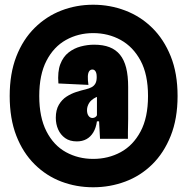

<svg xmlns="http://www.w3.org/2000/svg" viewBox="-20 -682 792 812"><path d="M374 110Q303 110 239.5 86Q176 62 126.5 13Q77 -36 49 -108Q21 -180 21 -276Q21 -371 49 -443Q77 -515 126.5 -564Q176 -613 239.5 -637.5Q303 -662 374 -662Q445 -662 509.5 -637.5Q574 -613 623.5 -564.5Q673 -516 702 -444Q731 -372 731 -276Q731 -180 702 -107.5Q673 -35 623.5 13.5Q574 62 509.5 86Q445 110 374 110ZM374 -10Q438 -10 490.5 -38.5Q543 -67 574.5 -126Q606 -185 606 -276Q606 -367 574.5 -425.5Q543 -484 490.5 -513Q438 -542 374 -542Q311 -542 259 -513Q207 -484 176.5 -425Q146 -366 146 -276Q146 -186 176.5 -126.5Q207 -67 259 -38.5Q311 -10 374 -10ZM371 -183Q374 -183 377.5 -184Q381 -185 383 -186.5Q385 -188 387 -190Q389 -192 390 -195V-288L403 -278Q393 -274 384 -269.5Q375 -265 368 -259Q361 -253 357 -246.5Q353 -240 350.5 -232.5Q348 -225 348 -216Q348 -201 354.5 -192Q361 -183 371 -183ZM305 -84Q275 -84 255.5 -98Q236 -112 226 -134.5Q216 -157 216 -184Q216 -217 229 -239Q242 -261 261.5 -273.5Q281 -286 302.5 -293Q324 -300 342 -304Q358 -308 368 -313.5Q378 -319 383.5 -329Q389 -339 389 -356Q389 -367 387 -373.5Q385 -380 381 -384Q377 -388 371 -388Q362 -388 357 -380.5Q352 -373 351.5 -358.5Q351 -344 354 -323L227 -329Q223 -379 235 -410.5Q247 -442 270 -460Q293 -478 321.5 -485.5Q350 -493 378 -493Q416 -493 443 -482.5Q470 -472 487.5 -450.5Q505 -429 513.5 -395.5Q522 -362 522 -314V-210Q522 -194 522 -179Q522 -164 521.5 -150.5Q521 -137 521 -123Q521 -109 521 -95H403Q402 -115 401 -133Q400 -151 399 -169H390Q386 -141 374.5 -122Q363 -103 345.5 -93.5Q328 -84 305 -84Z"/></svg>

Font: Bricolage Grotesque 72pt Condensed ExtraBold
Style: Regular
Weight: 800
Width: 3
Designer: Mathieu Triay
Foundry: Atelier Triay
Version: Version 1.001;gftools[0.9.33.dev8+g029e19f]